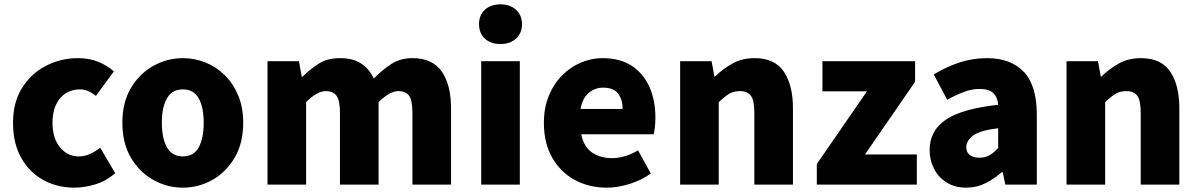

<svg xmlns="http://www.w3.org/2000/svg" viewBox="-20 -851 5522 885"><path d="M323 14Q243 14 179 -21.5Q115 -57 77.5 -124Q40 -191 40 -285Q40 -379 81.5 -445.5Q123 -512 191.5 -547.5Q260 -583 339 -583Q391 -583 432 -566.5Q473 -550 505 -522L422 -409Q385 -439 350 -439Q291 -439 256.5 -397.5Q222 -356 222 -285Q222 -214 256.5 -172Q291 -130 343 -130Q370 -130 395 -141.5Q420 -153 442 -170L511 -53Q469 -16 418.5 -1Q368 14 323 14Z M823 14Q751 14 687 -21.5Q623 -57 583.5 -124Q544 -191 544 -285Q544 -379 583.5 -445.5Q623 -512 687 -547.5Q751 -583 823 -583Q877 -583 927 -563Q977 -543 1016 -504.5Q1055 -466 1078 -411Q1101 -356 1101 -285Q1101 -191 1061.5 -124Q1022 -57 958.5 -21.5Q895 14 823 14ZM823 -130Q873 -130 896 -172Q919 -214 919 -285Q919 -356 896 -397.5Q873 -439 823 -439Q773 -439 749.5 -397.5Q726 -356 726 -285Q726 -214 749.5 -172Q773 -130 823 -130Z M1213 0V-569H1358L1371 -497H1374Q1409 -532 1449 -557.5Q1489 -583 1547 -583Q1606 -583 1643.5 -559Q1681 -535 1703 -489Q1740 -527 1782 -555Q1824 -583 1881 -583Q1974 -583 2016.5 -521Q2059 -459 2059 -352V0H1881V-330Q1881 -389 1865.5 -410Q1850 -431 1816 -431Q1797 -431 1774 -418.5Q1751 -406 1725 -380V0H1547V-330Q1547 -389 1531 -410Q1515 -431 1481 -431Q1462 -431 1439 -418.5Q1416 -406 1391 -380V0Z M2198 0V-569H2376V0ZM2287 -648Q2242 -648 2215 -673Q2188 -698 2188 -740Q2188 -781 2215 -806Q2242 -831 2287 -831Q2331 -831 2358.5 -806Q2386 -781 2386 -740Q2386 -698 2358.5 -673Q2331 -648 2287 -648Z M2777 14Q2695 14 2629.5 -21.5Q2564 -57 2525.5 -124Q2487 -191 2487 -285Q2487 -354 2509.5 -409Q2532 -464 2570.5 -503Q2609 -542 2657.5 -562.5Q2706 -583 2757 -583Q2839 -583 2893 -547Q2947 -511 2974 -449Q3001 -387 3001 -309Q3001 -285 2998.5 -264Q2996 -243 2993 -232H2659Q2671 -174 2709 -148Q2747 -122 2801 -122Q2860 -122 2921 -158L2980 -51Q2936 -20 2881.5 -3Q2827 14 2777 14ZM2656 -349H2850Q2850 -391 2829.5 -419Q2809 -447 2760 -447Q2723 -447 2694 -423Q2665 -399 2656 -349Z M3115 0V-569H3260L3273 -498H3276Q3311 -533 3355.5 -558Q3400 -583 3458 -583Q3551 -583 3593 -521Q3635 -459 3635 -352V0H3457V-330Q3457 -389 3441 -410Q3425 -431 3391 -431Q3361 -431 3340 -418Q3319 -405 3293 -380V0Z M3745 0V-95L3976 -430H3771V-569H4198V-474L3967 -139H4206V0Z M4434 14Q4382 14 4344 -9.5Q4306 -33 4285.5 -72.5Q4265 -112 4265 -159Q4265 -249 4340 -299.5Q4415 -350 4581 -368Q4578 -403 4558.5 -422Q4539 -441 4495 -441Q4461 -441 4425 -428Q4389 -415 4346 -391L4284 -508Q4340 -542 4401 -562.5Q4462 -583 4529 -583Q4639 -583 4699 -520Q4759 -457 4759 -323V0H4614L4602 -57H4597Q4562 -26 4521.5 -6Q4481 14 4434 14ZM4495 -124Q4522 -124 4542 -136Q4562 -148 4581 -169V-260Q4498 -250 4466 -226.5Q4434 -203 4434 -173Q4434 -148 4450.5 -136Q4467 -124 4495 -124Z M4896 0V-569H5041L5054 -498H5057Q5092 -533 5136.5 -558Q5181 -583 5239 -583Q5332 -583 5374 -521Q5416 -459 5416 -352V0H5238V-330Q5238 -389 5222 -410Q5206 -431 5172 -431Q5142 -431 5121 -418Q5100 -405 5074 -380V0Z"/></svg>

Font: Source Han Sans TC Heavy
Style: Regular
Weight: 900
Designer: Ryoko NISHIZUKA Ë•øÂ°öÊ∂ºÂ≠ê (kana, bopomofo & ideographs); Paul D. Hunt (Latin, Greek & Cyrillic); Sandoll Communicatio
Foundry: Adobe
Version: Version 2.004;hotconv 1.0.118;makeotfexe 2.5.65603